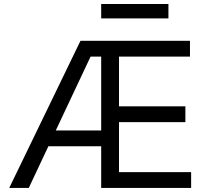

<svg xmlns="http://www.w3.org/2000/svg" viewBox="-20 -929 1030 949"><path d="M25.6 0H122.2L219.1 -206H480.1V0H924.7V-78.1H568.2V-325.3H896.3V-403.4H568.2V-649.1H919V-727.3H377.8ZM255.7 -284.1 427.6 -649.1H480.1V-284.1ZM812.5 -909.1H480.1V-838.1H812.5Z"/></svg>

Font: Karasuma Gothic
Style: Regular
Weight: 400
Designer: Rasmus Andersson, Ryoko Nishizuka
Foundry: Genbu
Version: Version 1.00